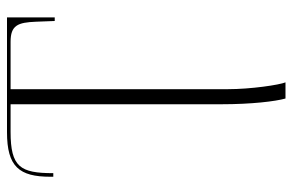

<svg xmlns="http://www.w3.org/2000/svg" viewBox="-160 -416 816 535"><g transform="rotate(-90 247.5 -148.0)"><path d="M241 240H286C279 223 267 144 267 79V-526H399C445 -526 453 -506 455 -455L457 -403H467V-536H147C51 -536 23 -502 23 -415V-407H33C33 -499 50 -526 148 -526H225V61C225 145 233 212 241 240Z"/></g></svg>

Font: Noto Serif Display ExtraLight
Style: Regular
Weight: 200
Designer: Monotype Design Team
Foundry: Monotype Imaging Inc.
Version: Version 2.009